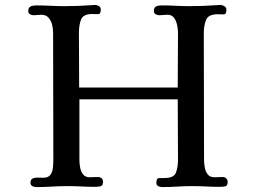

<svg xmlns="http://www.w3.org/2000/svg" viewBox="-20 -757 1040 781"><path d="M906 -18Q906 -1 896.5 1Q887 3 873 3Q845 3 817.5 1.5Q790 0 762 0Q731 0 700.5 2Q670 4 639 4Q631 4 623.5 0Q616 -4 616 -13Q616 -32 626.5 -32.5Q637 -33 651 -33Q687 -33 695.5 -54.5Q704 -76 704 -107Q704 -169 703.5 -230.5Q703 -292 703 -353H303V-106Q303 -92 306 -75.5Q309 -59 318 -47.5Q327 -36 345 -36Q353 -36 361.5 -36.5Q370 -37 379 -37Q387 -37 393 -32Q399 -27 399 -18Q399 -2 389.5 0.5Q380 3 366 3Q338 3 310.5 1.5Q283 0 255 0Q223 0 191 2Q159 4 127 4Q119 4 111.5 0Q104 -4 104 -13Q104 -27 113 -31Q122 -35 134.5 -34.5Q147 -34 156 -34Q177 -34 185.5 -46.5Q194 -59 195.5 -77Q197 -95 197 -109Q197 -238 196.5 -366.5Q196 -495 196 -624Q196 -640 192 -656.5Q188 -673 177.5 -685Q167 -697 148 -697Q140 -697 132.5 -696Q125 -695 117 -695Q109 -695 102 -699Q95 -703 95 -712Q95 -726 104 -730.5Q113 -735 126 -735Q155 -735 184.5 -733.5Q214 -732 244 -732Q271 -732 298 -733Q325 -734 352 -736Q356 -736 359 -736.5Q362 -737 366 -737Q374 -737 382 -732.5Q390 -728 390 -718Q390 -699 378.5 -699.5Q367 -700 355 -700Q318 -700 309.5 -677Q301 -654 301 -624Q301 -569 301.5 -513Q302 -457 302 -401H703Q703 -457 703.5 -513Q704 -569 704 -624Q704 -638 700.5 -655Q697 -672 688 -684.5Q679 -697 661 -697Q652 -697 644 -696Q636 -695 628 -695Q620 -695 613 -699Q606 -703 606 -712Q606 -727 615 -731Q624 -735 637 -735Q666 -735 694 -733.5Q722 -732 751 -732Q778 -732 806 -733Q834 -734 861 -736Q865 -736 868.5 -736.5Q872 -737 876 -737Q884 -737 892.5 -732Q901 -727 901 -717Q901 -698 889 -698.5Q877 -699 865 -699Q828 -699 818.5 -676.5Q809 -654 809 -622Q809 -493 809.5 -364Q810 -235 810 -106Q810 -92 813 -75.5Q816 -59 825 -47.5Q834 -36 852 -36Q860 -36 868.5 -36.5Q877 -37 886 -37Q894 -37 900 -31.5Q906 -26 906 -18Z"/></svg>

Font: Kaisei HarunoUmi Medium
Style: Regular
Weight: 500
Designer: Font-Kai, 金井和夫
Foundry: KAZUO KANAI
Version: Version 5.003